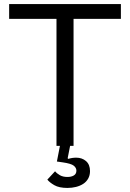

<svg xmlns="http://www.w3.org/2000/svg" viewBox="-20 -718 640 945"><path d="M312 207Q271 207 247.5 193.5Q224 180 213 166L251 125Q260 136 275 144.5Q290 153 312 153Q331 153 343.5 145.5Q356 138 356 122Q356 108 343 97.5Q330 87 288 81L260 77L275 0H258V-625H25V-698H575V-625H342V0H325L313 61L316 64Q335 58 355 58Q384 58 403.5 75Q423 92 423 124Q423 145 414 161Q405 177 389.5 187Q374 197 354 202Q334 207 312 207Z"/></svg>

Font: IBM Plex Mono
Style: Regular
Weight: 400
Monospace: yes
Designer: Mike Abbink, Paul van der Laan, Pieter van Rosmalen
Foundry: Bold Monday
Version: Version 2.3